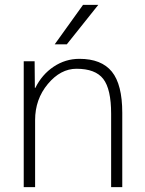

<svg xmlns="http://www.w3.org/2000/svg" viewBox="-20 -773 598 793"><path d="M323 -753H386L256 -590H206ZM296 -489Q230 -489 177.5 -426Q125 -363 125 -277V0H78V-520H123L124 -410H126Q153 -465 201.5 -497.5Q250 -530 308 -530Q399 -530 442 -477Q485 -424 485 -307V0H439V-303Q439 -405 406.5 -447Q374 -489 296 -489Z"/></svg>

Font: Mplus 1p Light
Style: Regular
Weight: 300
Version: Version 1.061